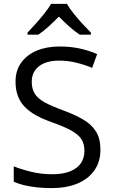

<svg xmlns="http://www.w3.org/2000/svg" viewBox="-20 -965 588 995"><path d="M500.5 -189.9Q500.5 -126.5 469 -81.8Q437.5 -37.1 380.9 -13.7Q324.2 9.8 247.6 9.8Q207 9.8 170.9 5.9Q134.8 2 104.5 -5.4Q74.2 -12.7 51.3 -23.4V-103Q87.9 -87.9 140.6 -75Q193.4 -62 251 -62Q304.7 -62 341.8 -76.4Q378.9 -90.8 398.2 -117.9Q417.5 -145 417.5 -183.1Q417.5 -219.7 401.4 -244.4Q385.3 -269 347.9 -289.3Q310.5 -309.6 246.1 -332.5Q200.7 -348.6 166 -367.9Q131.3 -387.2 107.9 -411.6Q84.5 -436 72.5 -468.3Q60.5 -500.5 60.5 -542Q60.5 -599.1 89.6 -639.9Q118.7 -680.7 170.2 -702.4Q221.7 -724.1 288.6 -724.1Q345.7 -724.1 394.3 -713.4Q442.9 -702.6 483.4 -684.6L457.5 -613.3Q418.9 -629.4 375.7 -640.1Q332.5 -650.9 286.6 -650.9Q240.7 -650.9 209.2 -637.5Q177.7 -624 161.1 -599.6Q144.5 -575.2 144.5 -541.5Q144.5 -503.9 160.4 -479Q176.3 -454.1 211.2 -434.8Q246.1 -415.5 303.7 -394.5Q366.7 -371.6 410.6 -345.9Q454.6 -320.3 477.5 -283.4Q500.5 -246.6 500.5 -189.9ZM327.1 -944.8Q339.4 -922.9 361.3 -895.3Q383.3 -867.7 407.7 -841.3Q432.1 -814.9 451.2 -795.9V-785.2H393.6Q367.2 -802.2 339.4 -827.1Q311.5 -852.1 285.2 -878.9Q258.8 -852.1 231.7 -827.4Q204.6 -802.7 178.2 -785.2H122.6V-795.9Q141.1 -815.4 164.8 -841.8Q188.5 -868.2 210.2 -895.5Q231.9 -922.9 244.6 -944.8Z"/></svg>

Font: Wonky
Style: Regular
Weight: 400
Designer: Monotype Design Team
Foundry: Monotype Imaging Inc.
Version: Version 3.000